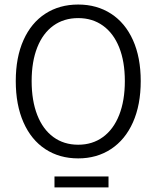

<svg xmlns="http://www.w3.org/2000/svg" viewBox="-20 -689 693 850"><path d="M326.2 -668.9Q408.7 -668.9 471.4 -628.4Q534.2 -587.9 568.6 -511.5Q603 -435.1 603 -330.1Q603 -224.6 568.6 -147.5Q534.2 -70.3 471.4 -29.1Q408.7 12.2 326.2 12.2Q243.2 12.2 180.7 -28.8Q118.2 -69.8 84 -147.2Q49.8 -224.6 49.8 -330.1Q49.8 -435.1 84 -511.5Q118.2 -587.9 180.7 -628.4Q243.2 -668.9 326.2 -668.9ZM326.2 -608.9Q262.7 -608.9 216.3 -575.4Q169.9 -542 145 -479.2Q120.1 -416.5 120.1 -330.1Q120.1 -243.2 145 -179.7Q169.9 -116.2 216.3 -82.3Q262.7 -48.3 326.2 -48.3Q389.2 -48.3 435.8 -82.3Q482.4 -116.2 507.6 -179.9Q532.7 -243.7 532.7 -330.1Q532.7 -416.5 507.6 -479.2Q482.4 -542 435.8 -575.4Q389.2 -608.9 326.2 -608.9ZM460.4 92.3V140.6H221.2V92.3Z"/></svg>

Font: Varta
Style: Light
Weight: 300
Designer: Joana Correia, Viktoriya Grabowska, Eben Sorkin
Foundry: Sorkin Type
Version: Version 1.002; ttfautohint (v1.3) -l 8 -r 24 -G 200 -x 12 -H